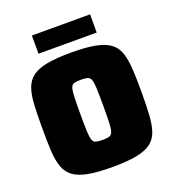

<svg xmlns="http://www.w3.org/2000/svg" viewBox="-154 -984 1003 1110"><g transform="rotate(-20 347.5 -429.0)"><path d="M347 8Q256 8 198.5 -3Q141 -14 109 -38Q77 -62 62.5 -103Q48 -144 45 -203.5Q42 -263 42 -344Q42 -425 45 -484.5Q48 -544 62.5 -585Q77 -626 109 -650Q141 -674 198.5 -685Q256 -696 347 -696Q438 -696 495.5 -685Q553 -674 585.5 -650Q618 -626 632 -585Q646 -544 649.5 -484.5Q653 -425 653 -344Q653 -263 649.5 -203.5Q646 -144 632 -103Q618 -62 585.5 -38Q553 -14 495.5 -3Q438 8 347 8ZM347 -159Q373 -159 387.5 -163Q402 -167 408.5 -183.5Q415 -200 416.5 -238Q418 -276 418 -344Q418 -412 416.5 -450Q415 -488 408.5 -504.5Q402 -521 387.5 -525Q373 -529 347 -529Q321 -529 306.5 -525Q292 -521 286 -504.5Q280 -488 278.5 -450Q277 -412 277 -344Q277 -276 278.5 -238Q280 -200 286 -183.5Q292 -167 306.5 -163Q321 -159 347 -159ZM169 -754V-866H527V-754Z"/></g></svg>

Font: Saira Black
Style: Regular
Weight: 900
Designer: Hector Gatti with collaboration of the Omnibus-Type team
Foundry: Omnibus-Type
Version: Version 1.100; ttfautohint (v1.8.3)